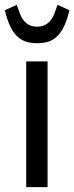

<svg xmlns="http://www.w3.org/2000/svg" viewBox="-35 -771 306 791"><path d="M73 0V-518H161V0ZM118 -593Q91 -593 70.5 -600Q50 -607 34 -623Q18 -639 6 -665Q-6 -691 -15 -729L34 -751L47 -715Q67 -661 118 -661Q168 -661 189 -715L202 -751L251 -729Q242 -691 230 -665Q218 -639 202 -623Q186 -607 165.5 -600Q145 -593 118 -593Z"/></svg>

Font: IBM Plex Sans Cond Text
Style: Regular
Weight: 450
Width: 3
Designer: Mike Abbink, Paul van der Laan, Pieter van Rosmalen
Foundry: Bold Monday
Version: Version 1.3